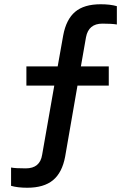

<svg xmlns="http://www.w3.org/2000/svg" viewBox="-20 -694 602 902"><path d="M108 188Q63 188 32 179V93Q52 97 101 97Q168 97 178 33L235 -292H104V-382H251L277 -528Q291 -603 333 -638.5Q375 -674 453 -674Q498 -674 529 -665V-579Q505 -583 461 -583Q396 -583 384 -519L360 -382H491V-292H344L286 42Q272 117 229 152.5Q186 188 108 188Z"/></svg>

Font: Celebes SemiBold
Style: Regular
Weight: 600
Designer: Anugrah Pasau
Foundry: Lafontype
Version: Version 1.000